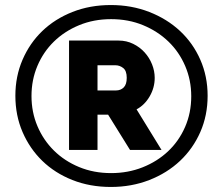

<svg xmlns="http://www.w3.org/2000/svg" viewBox="-20 -735 884 762"><path d="M420 7Q337 7 267.5 -20.5Q198 -48 148 -96.5Q98 -145 69.5 -211Q41 -277 41 -355Q41 -432 69.5 -498Q98 -564 148 -612Q198 -660 267.5 -687.5Q337 -715 420 -715Q502 -715 572.5 -687.5Q643 -660 694.5 -612Q746 -564 775 -498Q804 -432 804 -355Q804 -277 775 -211Q746 -145 694.5 -96.5Q643 -48 572.5 -20.5Q502 7 420 7ZM421 -48Q488 -48 546 -71Q604 -94 647 -134.5Q690 -175 714.5 -231Q739 -287 739 -353Q739 -417 715 -473Q691 -529 648.5 -570Q606 -611 548 -635Q490 -659 421 -659Q352 -659 294 -635Q236 -611 194 -570Q152 -529 128.5 -473.5Q105 -418 105 -354Q105 -290 128.5 -234.5Q152 -179 194 -137.5Q236 -96 294 -72Q352 -48 421 -48ZM254 -574H451Q482 -574 508.5 -561Q535 -548 554 -527Q573 -506 583.5 -479.5Q594 -453 594 -426Q594 -387 574 -352.5Q554 -318 522 -301L621 -140H496L409 -280H367V-140H254ZM440 -376Q459 -376 471 -388Q483 -400 483 -426Q483 -454 469 -465Q455 -476 438 -476H367V-376Z"/></svg>

Font: Boldmen
Style: Bold
Weight: 700
Designer: Matt McInerney, Pablo Impallari, Rodrigo Fuenzalida
Foundry: LIVING CONCEPT
Version: Version 1.000